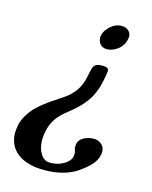

<svg xmlns="http://www.w3.org/2000/svg" viewBox="-104 -509 637 806"><g transform="rotate(15 215.0 -105.5)"><path d="M271 141.1Q273.9 126.5 269 113.8Q264.6 104.5 268.1 86.9Q271.5 69.3 291.3 58.6Q311 47.9 335 47.9Q352.5 47.9 367.2 59.6Q381.8 71.3 381.8 91.8Q381.8 100.1 380.9 104Q376 128.4 359.1 147.7Q342.3 167 310.1 189.9Q253.4 229 165 229Q90.8 229 49.3 196.8Q7.8 164.6 7.8 108.9Q7.8 97.7 11.2 76.2Q15.6 54.7 27.6 34.2Q39.6 13.7 52 -0.5Q64.5 -14.6 86.2 -32Q107.9 -49.3 120.6 -57.6L157.2 -82Q173.3 -92.3 182.1 -99.6Q191.9 -107.4 204.8 -121.6Q217.8 -135.7 227.1 -155.8Q236.3 -175.8 241.2 -201.2L246.1 -224.1Q249.5 -242.2 258.1 -250Q266.6 -257.8 288.1 -257.8Q304.7 -257.8 310.8 -253.9Q316.9 -250 316.9 -240.2Q316.9 -235.8 314.9 -224.1L310.1 -199.2Q306.6 -182.6 303.7 -172.4Q300.8 -162.1 293 -143.3Q285.2 -124.5 274.9 -109.4Q264.6 -94.2 246.1 -74.2Q227.5 -54.7 203.1 -36.1Q170.4 -11.2 153.1 13.2Q135.7 37.6 128.9 73.2Q125 97.7 125 106.9Q125 143.6 140.4 168.2Q155.8 192.9 182.1 192.9Q214.8 192.9 241 177.5Q267.1 162.1 271 141.1ZM289.1 -329.1Q268.1 -329.1 257.1 -344.2Q246.1 -359.4 250.5 -379.9Q254.4 -399.9 276.1 -419.9Q297.9 -439.9 324.2 -439.9Q345.7 -439.9 357.2 -426.8Q368.7 -413.6 364.7 -394.5Q358.4 -363.3 335 -346.2Q311.5 -329.1 289.1 -329.1Z"/></g></svg>

Font: Linux Libertine G
Style: Bold Italic
Weight: 700
Italic angle: -11.5°
Designer: Philipp H. Poll
Foundry: Philipp H. Poll
Version: Version 4.1.0